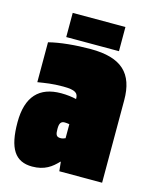

<svg xmlns="http://www.w3.org/2000/svg" viewBox="-100 -691 606 767"><g transform="rotate(15 203.0 -307.5)"><path d="M323 -525V-625H105V-525ZM5 -146C5 -38 36 10 107 10C158 10 187 -12 211 -38H213L217 0H394V-341C394 -452 340 -504 212 -504C151 -504 86 -498 40 -486V-321C72 -326 99 -331 144 -331C197 -331 207 -320 207 -297V-296C190 -300 168 -303 144 -303C54 -303 5 -253 5 -146ZM166 -162C166 -185 172 -194 188 -194C194 -194 200 -193 207 -192V-134C201 -131 194 -129 187 -129C169 -129 166 -139 166 -162Z"/></g></svg>

Font: Blinker Headline
Style: Regular
Weight: 900
Width: 4
Designer: Juergen Huber
Foundry: supertype
Version: Version 1.015;PS 1.15;hotconv 1.0.88;makeotf.lib2.5.647800